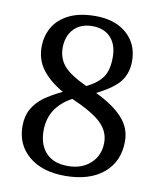

<svg xmlns="http://www.w3.org/2000/svg" viewBox="-83 -790 724 866"><g transform="rotate(10 279.5 -357.0)"><path d="M45.9 -179.2Q45.9 -224.6 64.9 -257.8Q84 -291 116.2 -314.5Q148.4 -337.9 198.2 -361.8Q136.7 -396.5 102.8 -440.9Q68.8 -485.4 68.8 -544.9Q68.8 -593.8 91.6 -634.3Q114.3 -674.8 162.8 -699.5Q211.4 -724.1 285.2 -724.1Q375 -724.1 428.5 -677Q481.9 -629.9 481.9 -551.8Q481.9 -498.5 453.9 -460.4Q425.8 -422.4 347.2 -382.8Q427.2 -344.7 470.2 -298.6Q513.2 -252.4 513.2 -190.9Q513.2 -97.7 449 -43.9Q384.8 9.8 272.9 9.8Q168.9 9.8 107.4 -41.5Q45.9 -92.8 45.9 -179.2ZM393.1 -554.2Q393.1 -611.8 362.8 -644.3Q332.5 -676.8 278.8 -676.8Q225.6 -676.8 194.3 -644.3Q163.1 -611.8 163.1 -557.1Q163.1 -509.8 191.7 -475.8Q220.2 -441.9 297.9 -405.8Q350.1 -431.6 371.6 -464.1Q393.1 -496.6 393.1 -554.2ZM421.9 -168.9Q421.9 -220.2 381.8 -258.3Q341.8 -296.4 246.1 -337.9Q143.1 -282.2 143.1 -174.8Q143.1 -110.8 177.7 -73.5Q212.4 -36.1 277.8 -36.1Q341.8 -36.1 381.8 -72.8Q421.9 -109.4 421.9 -168.9Z"/></g></svg>

Font: Noto Serif Telugu
Style: Regular
Weight: 400
Designer: Indian Type Foundry
Foundry: Monotype Imaging Inc.
Version: Version 1.01